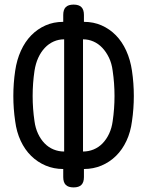

<svg xmlns="http://www.w3.org/2000/svg" viewBox="-20 -790 640 835"><path d="M300 25Q277 25 266 14Q255 3 255 -20V-55Q214 -55 178.5 -70Q143 -85 115.5 -112Q88 -139 70 -177.5Q52 -216 46 -263Q38 -317 38 -372.5Q38 -428 46 -482Q53 -530 71 -569.5Q89 -609 116 -636.5Q143 -664 178 -679.5Q213 -695 255 -695V-725Q255 -748 266 -759Q277 -770 300 -770Q323 -770 334 -759Q345 -748 345 -725V-695Q387 -695 422 -679.5Q457 -664 484 -636.5Q511 -609 529 -569.5Q547 -530 554 -482Q562 -428 562 -372.5Q562 -317 554 -263Q548 -216 530 -177.5Q512 -139 484.5 -112Q457 -85 421.5 -70Q386 -55 345 -55V-20Q345 3 334 14Q323 25 300 25ZM259 -131V-619Q235 -619 213.5 -609.5Q192 -600 175 -582Q158 -564 146.5 -539Q135 -514 130 -482Q122 -428 122 -372.5Q122 -317 130 -263Q134 -233 145.5 -208.5Q157 -184 174 -166.5Q191 -149 213 -140Q235 -131 259 -131ZM341 -619V-131Q365 -131 387 -140Q409 -149 426 -166.5Q443 -184 454.5 -208.5Q466 -233 470 -263Q478 -317 478 -372.5Q478 -428 470 -482Q466 -514 454 -539Q442 -564 425 -582Q408 -600 386.5 -609.5Q365 -619 341 -619Z"/></svg>

Font: Maple Mono Normal
Style: Regular
Weight: 400
Monospace: yes
Designer: subframe7536
Version: Version 7.000